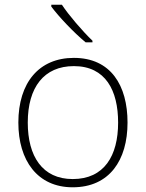

<svg xmlns="http://www.w3.org/2000/svg" viewBox="-20 -786 621 816"><path d="M243 -766H198V-758C230 -715 293 -648 344 -606H373V-613C331 -653 271 -723 243 -766ZM522 -265C522 -423 451 -540 294 -540C146 -540 58 -435 58 -265C58 -104 139 10 289 10C445 10 522 -105 522 -265ZM98 -265C98 -415 167 -505 294 -505C429 -505 482 -401 482 -265C482 -124 423 -25 289 -25C160 -25 98 -122 98 -265Z"/></svg>

Font: Noto Sans Meetei Mayek ExtraLight
Style: Regular
Weight: 200
Designer: Monotype Design Team and Neelakash Kshetrimayum
Foundry: Monotype Imaging Inc.
Version: Version 2.002